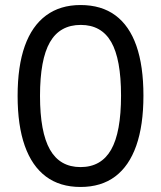

<svg xmlns="http://www.w3.org/2000/svg" viewBox="-20 -734 640 763"><path d="M300 9Q218 9 162.5 -32.5Q107 -74 78.5 -154.5Q50 -235 50 -353Q50 -471 78.5 -551Q107 -631 163 -672.5Q219 -714 300 -714Q383 -714 438.5 -673Q494 -632 522 -552Q550 -472 550 -354Q550 -236 521.5 -155Q493 -74 437.5 -32.5Q382 9 300 9ZM300 -70Q382 -70 421.5 -139Q461 -208 461 -354Q461 -499 422 -567Q383 -635 301 -635Q218 -635 178.5 -566.5Q139 -498 139 -353Q139 -209 178.5 -139.5Q218 -70 300 -70Z"/></svg>

Font: Nunito Sans 7pt
Style: Regular
Weight: 400
Designer: Vernon Adams
Foundry: Vernon Adams
Version: Version 3.101;gftools[0.9.27]